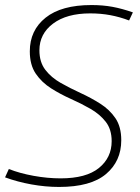

<svg xmlns="http://www.w3.org/2000/svg" viewBox="-28 -730 556 760"><path d="M498 -681 483 -649Q446 -663 408.5 -670Q371 -677 329 -677Q236 -677 182 -636.5Q128 -596 128 -531Q128 -484 151.5 -453.5Q175 -423 212 -402Q249 -381 290.5 -362Q332 -343 369 -319.5Q406 -296 429 -262Q452 -228 452 -175Q452 -92 391.5 -41Q331 10 206 10Q152 10 96.5 0Q41 -10 -8 -28L7 -61Q50 -44 105 -34Q160 -24 212 -24Q313 -24 363.5 -65Q414 -106 414 -171Q414 -218 390.5 -248Q367 -278 330.5 -299Q294 -320 252.5 -338.5Q211 -357 174 -380.5Q137 -404 113.5 -438.5Q90 -473 90 -527Q90 -610 152.5 -660Q215 -710 334 -710Q379 -710 417 -703Q455 -696 498 -681Z"/></svg>

Font: Georama ExtraLight
Style: Italic
Weight: 200
Italic angle: -9°
Designer: Jean-Baptiste Levee
Foundry: Production Type
Version: Version 1.000